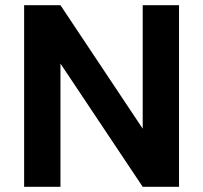

<svg xmlns="http://www.w3.org/2000/svg" viewBox="-20 -720 782 740"><path d="M73 0V-700H213L530 -224V-700H670V0H530L213 -475V0Z"/></svg>

Font: DM Sans 10pt ExtraBold
Style: Regular
Weight: 800
Version: Version 4.004;gftools[0.9.30]